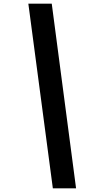

<svg xmlns="http://www.w3.org/2000/svg" viewBox="-20 -849 553 1050"><path d="M396 181H269L135 -829H263Z"/></svg>

Font: Be Vietnam Pro
Style: Bold Italic
Weight: 700
Italic angle: -12°
Designer: Lam Bao, Tony Le, Vietanh Nguyen
Foundry: Yellow Type Foundry
Version: Version 1.002; ttfautohint (v1.8.3)